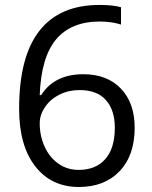

<svg xmlns="http://www.w3.org/2000/svg" viewBox="-20 -744 612 774"><path d="M57.1 -305.2Q57.1 -515.6 138.9 -619.9Q220.7 -724.1 380.9 -724.1Q436 -724.1 467.8 -714.8V-645Q430.2 -657.2 381.8 -657.2Q267.1 -657.2 206.5 -585.7Q146 -514.2 140.1 -360.8H146Q199.7 -444.8 315.9 -444.8Q412.1 -444.8 467.5 -386.7Q522.9 -328.6 522.9 -229Q522.9 -117.7 462.2 -54Q401.4 9.8 297.9 9.8Q187 9.8 122.1 -73.5Q57.1 -156.7 57.1 -305.2ZM296.9 -59.1Q366.2 -59.1 404.5 -102.8Q442.9 -146.5 442.9 -229Q442.9 -299.8 407.2 -340.3Q371.6 -380.9 300.8 -380.9Q256.8 -380.9 220.2 -362.8Q183.6 -344.7 161.9 -313Q140.1 -281.2 140.1 -247.1Q140.1 -196.8 159.7 -153.3Q179.2 -109.9 215.1 -84.5Q251 -59.1 296.9 -59.1Z"/></svg>

Font: f08437224
Style: Regular
Weight: 400
Foundry: Ascender Corporation
Version: Version 1.10